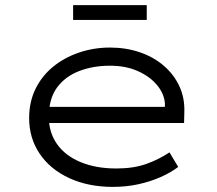

<svg xmlns="http://www.w3.org/2000/svg" viewBox="-20 -721 850 751"><path d="M421 10Q325 10 250.5 -24.5Q176 -59 135 -120Q94 -181 94 -259Q94 -322 118.5 -372.5Q143 -423 186.5 -459Q230 -495 288 -515Q346 -535 410 -535Q473 -535 527 -516.5Q581 -498 620.5 -464Q660 -430 681.5 -384Q703 -338 701 -282L700 -240H159L148 -303H643L625 -293V-317Q622 -355 594 -388.5Q566 -422 519 -443Q472 -464 410 -464Q344 -464 289.5 -443Q235 -422 203 -378.5Q171 -335 171 -264Q171 -203 203 -157.5Q235 -112 295 -87Q355 -62 435 -62Q502 -62 551.5 -79.5Q601 -97 643 -125L677 -68Q648 -46 608.5 -28.5Q569 -11 522 -0.5Q475 10 421 10ZM266 -643V-701H554V-643Z"/></svg>

Font: Lexend Peta Light
Style: Regular
Weight: 300
Version: Version 1.007